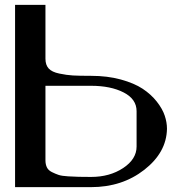

<svg xmlns="http://www.w3.org/2000/svg" viewBox="-20 -770 790 790"><path d="M167 -528.3Q167 -502.9 180.2 -488.3Q193.4 -473.6 224.1 -467.3Q254.9 -460.9 279.8 -459.5Q304.7 -458 354.5 -458Q421.9 -458 477.1 -442.9Q532.2 -427.7 566.9 -404.8Q601.6 -381.8 625 -352.1Q648.4 -322.3 657.7 -294.4Q667 -266.6 667 -241.2V-239.3Q665 -142.6 573.7 -71.3Q482.4 0 354.5 0H42V-750H167ZM167 -110.4Q167 -93.8 172.9 -81.5Q178.7 -69.3 193.4 -62Q208 -54.7 221.2 -50.3Q234.4 -45.9 260.7 -44.4Q287.1 -43 303.7 -42.5Q320.3 -42 354.5 -42Q431.6 -42 486.8 -78.6Q542 -115.2 542 -167V-312.5Q542 -362.3 488.8 -389.6Q435.5 -417 354.5 -417H167Z"/></svg>

Font: okolaks
Style: Bold
Weight: 600
Width: 8
Version: Version 000.6.0